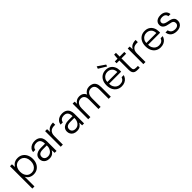

<svg xmlns="http://www.w3.org/2000/svg" viewBox="408 -2479 4450 4450"><g transform="rotate(-45 2632.5 -254.0)"><path d="M72 220V-512H136L142 -417Q158 -447 184 -471.5Q210 -496 246.5 -510Q283 -524 330 -524Q403 -524 456.5 -489Q510 -454 539.5 -393.5Q569 -333 569 -255Q569 -177 539 -117Q509 -57 455.5 -22.5Q402 12 329 12Q266 12 217 -16Q168 -44 142 -98V220ZM324 -49Q374 -49 413.5 -74.5Q453 -100 475.5 -146.5Q498 -193 498 -256Q498 -320 475.5 -366.5Q453 -413 413.5 -438Q374 -463 324 -463Q271 -463 231 -438Q191 -413 169 -366.5Q147 -320 147 -256Q147 -193 169 -146.5Q191 -100 231 -74.5Q271 -49 324 -49Z M849 12Q789 12 749.5 -10Q710 -32 690 -68Q670 -104 670 -145Q670 -199 696 -235Q722 -271 770 -289.5Q818 -308 880 -308H1016Q1016 -358 1002 -393Q988 -428 959.5 -446Q931 -464 886 -464Q834 -464 798.5 -439Q763 -414 755 -365H682Q688 -417 718 -453Q748 -489 792 -506.5Q836 -524 886 -524Q955 -524 999.5 -497.5Q1044 -471 1065 -424.5Q1086 -378 1086 -317V0H1023L1019 -93Q1009 -73 994 -54Q979 -35 958.5 -20Q938 -5 911 3.5Q884 12 849 12ZM858 -49Q895 -49 924 -64Q953 -79 973.5 -105Q994 -131 1005 -162.5Q1016 -194 1016 -228V-250H886Q833 -250 802 -237Q771 -224 757.5 -201Q744 -178 744 -148Q744 -119 757 -97Q770 -75 795.5 -62Q821 -49 858 -49Z M1223 0V-512H1287L1292 -415Q1309 -452 1337 -476Q1365 -500 1404 -512Q1443 -524 1493 -524V-451H1457Q1427 -451 1397.5 -443.5Q1368 -436 1344.5 -416Q1321 -396 1307 -362.5Q1293 -329 1293 -278V0Z M1751 12Q1691 12 1651.5 -10Q1612 -32 1592 -68Q1572 -104 1572 -145Q1572 -199 1598 -235Q1624 -271 1672 -289.5Q1720 -308 1782 -308H1918Q1918 -358 1904 -393Q1890 -428 1861.5 -446Q1833 -464 1788 -464Q1736 -464 1700.5 -439Q1665 -414 1657 -365H1584Q1590 -417 1620 -453Q1650 -489 1694 -506.5Q1738 -524 1788 -524Q1857 -524 1901.5 -497.5Q1946 -471 1967 -424.5Q1988 -378 1988 -317V0H1925L1921 -93Q1911 -73 1896 -54Q1881 -35 1860.5 -20Q1840 -5 1813 3.5Q1786 12 1751 12ZM1760 -49Q1797 -49 1826 -64Q1855 -79 1875.5 -105Q1896 -131 1907 -162.5Q1918 -194 1918 -228V-250H1788Q1735 -250 1704 -237Q1673 -224 1659.5 -201Q1646 -178 1646 -148Q1646 -119 1659 -97Q1672 -75 1697.5 -62Q1723 -49 1760 -49Z M2125 0V-512H2189L2194 -435Q2217 -478 2258 -501Q2299 -524 2349 -524Q2386 -524 2417.5 -513.5Q2449 -503 2473 -480.5Q2497 -458 2511 -423Q2535 -471 2579.5 -497.5Q2624 -524 2676 -524Q2734 -524 2776 -502Q2818 -480 2841 -433.5Q2864 -387 2864 -316V0H2794V-309Q2794 -387 2761.5 -425Q2729 -463 2669 -463Q2631 -463 2599 -443Q2567 -423 2548.5 -383.5Q2530 -344 2530 -287V0H2460V-310Q2460 -387 2427.5 -425Q2395 -463 2338 -463Q2297 -463 2265 -442.5Q2233 -422 2214 -381.5Q2195 -341 2195 -282V0Z M3215 12Q3145 12 3091.5 -21.5Q3038 -55 3008.5 -115.5Q2979 -176 2979 -257Q2979 -339 3009 -399Q3039 -459 3092.5 -491.5Q3146 -524 3216 -524Q3291 -524 3341.5 -491Q3392 -458 3418 -403.5Q3444 -349 3444 -283Q3444 -274 3444 -264Q3444 -254 3443 -240H3031V-297H3376Q3374 -379 3328.5 -421.5Q3283 -464 3214 -464Q3170 -464 3132 -443.5Q3094 -423 3070.5 -382Q3047 -341 3047 -278V-253Q3047 -184 3070.5 -138.5Q3094 -93 3132.5 -70.5Q3171 -48 3215 -48Q3274 -48 3309.5 -72.5Q3345 -97 3361 -142H3430Q3418 -98 3389.5 -63Q3361 -28 3317 -8Q3273 12 3215 12ZM3300 -555 3109 -670 3130 -728 3315 -602Z M3735 0Q3692 0 3661 -13.5Q3630 -27 3613.5 -59Q3597 -91 3597 -145V-453H3507V-512H3597L3607 -634H3667V-512H3819V-453H3667V-145Q3667 -96 3687 -78Q3707 -60 3756 -60H3813V0Z M3931 0V-512H3995L4000 -415Q4017 -452 4045 -476Q4073 -500 4112 -512Q4151 -524 4201 -524V-451H4165Q4135 -451 4105.5 -443.5Q4076 -436 4052.5 -416Q4029 -396 4015 -362.5Q4001 -329 4001 -278V0Z M4493 12Q4423 12 4369.5 -21.5Q4316 -55 4286.5 -115.5Q4257 -176 4257 -257Q4257 -339 4287 -399Q4317 -459 4370.5 -491.5Q4424 -524 4494 -524Q4569 -524 4619.5 -491Q4670 -458 4696 -403.5Q4722 -349 4722 -283Q4722 -274 4722 -264Q4722 -254 4721 -240H4309V-297H4654Q4652 -379 4606.5 -421.5Q4561 -464 4492 -464Q4448 -464 4410 -443.5Q4372 -423 4348.5 -382Q4325 -341 4325 -278V-253Q4325 -184 4348.5 -138.5Q4372 -93 4410.5 -70.5Q4449 -48 4493 -48Q4552 -48 4587.5 -72.5Q4623 -97 4639 -142H4708Q4696 -98 4667.5 -63Q4639 -28 4595 -8Q4551 12 4493 12Z M5024 12Q4961 12 4915.5 -8Q4870 -28 4844 -66Q4818 -104 4812 -156H4884Q4889 -126 4906 -101.5Q4923 -77 4953 -63Q4983 -49 5025 -49Q5062 -49 5087.5 -60.5Q5113 -72 5126 -92.5Q5139 -113 5139 -137Q5139 -172 5124 -191Q5109 -210 5080 -220Q5051 -230 5008 -236Q4971 -242 4939 -252.5Q4907 -263 4883.5 -280Q4860 -297 4846.5 -322Q4833 -347 4833 -381Q4833 -424 4854.5 -456Q4876 -488 4916.5 -506Q4957 -524 5012 -524Q5090 -524 5139.5 -485.5Q5189 -447 5197 -375H5127Q5123 -416 5092.5 -440Q5062 -464 5011 -464Q4959 -464 4932 -442.5Q4905 -421 4905 -386Q4905 -364 4918 -346.5Q4931 -329 4959 -317Q4987 -305 5030 -297Q5081 -289 5122 -274Q5163 -259 5187 -229Q5211 -199 5211 -144Q5211 -98 5188 -62.5Q5165 -27 5123 -7.5Q5081 12 5024 12Z"/></g></svg>

Font: DM Sans 12pt Light
Style: Regular
Weight: 300
Version: Version 4.004;gftools[0.9.30]